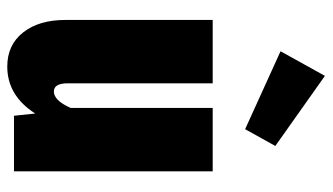

<svg xmlns="http://www.w3.org/2000/svg" viewBox="-208 -666 892 515"><g transform="rotate(90 237.5 -408.0)"><path d="M439 0H290L284 -57Q236 18 158 18Q100 18 66.5 -24.5Q33 -67 33 -138V-533H203V-144Q203 -107 225 -107Q249 -107 269 -152V-533H439ZM371 -701 326 -620 117 -715 183 -834Z"/></g></svg>

Font: Fira Sans Compressed ExtraBold
Style: Regular
Weight: 800
Width: 1
Designer: bBox Type GmbH & Carrois Corporate GbR & Edenspiekermann AG
Foundry: bBox Type GmbH & Carrois Corporate GbR & Edenspiekermann AG
Version: Version 4.301